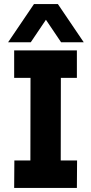

<svg xmlns="http://www.w3.org/2000/svg" viewBox="-20 -929 451 949"><path d="M131 -660H281L280 -20H130ZM51 -136H361L360 0H50ZM50 -680H360V-544H50ZM148 -909H266L394 -720H282L187 -861H227L132 -720H20Z"/></svg>

Font: Teachers[wght]
Style: Regular
Weight: 400
Designer: Alfredo Marco Pradil & Chank Diesel
Version: Version 1.000;Glyphs 3.1.2 (3151)